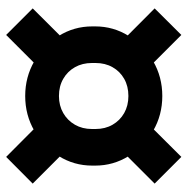

<svg xmlns="http://www.w3.org/2000/svg" viewBox="-12 -672 624 640"><g transform="rotate(-90 300.0 -352.0)"><path d="M68 -346.5V-356.5Q68 -417.5 99.8 -468.2Q131.5 -519 184 -549.5Q236.5 -580 300 -580Q363.5 -580 416 -549.5Q468.5 -519 500.2 -468.2Q532 -417.5 532 -356.5V-346.5Q532 -286 500.2 -235Q468.5 -184 416 -153.5Q363.5 -123 300 -123Q236.5 -123 184 -153.5Q131.5 -184 99.8 -235Q68 -286 68 -346.5ZM97 -59.5 8 -148.5 134.5 -275 223 -186ZM300 -236Q332.5 -236 357.2 -250Q382 -264 396 -288.8Q410 -313.5 410 -345.5V-357.5Q410 -389.5 396 -414.2Q382 -439 357.2 -453.2Q332.5 -467.5 300 -467.5Q268 -467.5 243.2 -453.2Q218.5 -439 204.2 -414.2Q190 -389.5 190 -357.5V-345.5Q190 -313.5 204.2 -288.8Q218.5 -264 243.2 -250Q268 -236 300 -236ZM134.5 -428.5 8 -555 97 -643.5 223.5 -517.5ZM503.5 -59.5 377 -186 465.5 -274.5 592 -148.5ZM466 -428.5 377 -517 503.5 -643.5 592 -555Z"/></g></svg>

Font: Google Sans Code
Style: Regular
Weight: 400
Monospace: yes
Designer: Google Sans Code Authors
Foundry: Google LLC
Version: Version 6.000